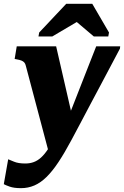

<svg xmlns="http://www.w3.org/2000/svg" viewBox="-50 -755 652 1009"><path d="M216.4 83.8 257 24 334.2 -123.4 245 -511.6H38L27 -445.2L37.4 -443.2Q53.6 -440.4 62.9 -436.6Q72.2 -432.8 77.7 -426.6Q83.2 -420.4 85.6 -409.6ZM291.2 -92.8 236.2 -30.4Q218 5 200.8 30.8Q183.6 56.6 165.8 72.8Q148 89 127.8 96.6Q107.6 104.2 82.8 104.2Q46 104.2 23.8 94.7Q1.6 85.2 -7 82L-30 212.8Q-22 217.6 0.7 225.7Q23.4 233.8 60.4 233.8Q97.8 233.8 130.7 219.6Q163.6 205.4 194.5 175.1Q225.4 144.8 257.4 96.6Q289.4 48.4 325.2 -18.6Q351.2 -66.6 376.4 -114.8Q401.6 -163 427.3 -211.2Q453 -259.4 478.5 -307.4Q504 -355.4 529.5 -403.6Q555 -451.8 580.4 -499.8L581.6 -511.6H455.6Q435 -459.2 414.4 -406.9Q393.8 -354.6 373.4 -302.2Q353 -249.8 332.4 -197.5Q311.8 -145.2 291.2 -92.8ZM434.8 -735.2H298.2L156 -584.2L152.2 -563.4H224.8L409.4 -672.4L314.8 -672L443 -563.4H519L522.8 -584.2Z"/></svg>

Font: Roboto Serif 20pt
Style: Italic
Weight: 400
Italic angle: -10°
Designer: Greg Gazdowicz
Foundry: Commercial Type
Version: Version 1.008